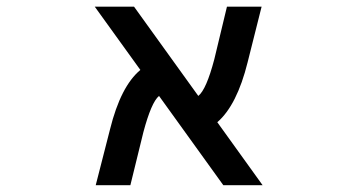

<svg xmlns="http://www.w3.org/2000/svg" viewBox="-20 -542 1040 563"><path d="M750 1H634.8L446.3 -260.7Q423.8 -242.2 400.4 -154.3L362.3 1H260.7L302.7 -163.1Q334 -289.1 391.6 -336.9L257.8 -522.5H373L561.5 -260.7Q585 -279.3 608.4 -368.2L645.5 -522.5H747.1L706.1 -359.4Q674.8 -233.4 617.2 -183.6Z"/></svg>

Font: Gen Shin Gothic Monospace Medium
Style: Regular
Weight: 500
Designer: [Source Han Sans]
Ryoko NISHIZUKA  (kana & ideographs); Paul D. Hunt (Latin, Greek & Cyrillic); Wenlong ZHANG  (bopomofo
Version: Version 1.002.20150607